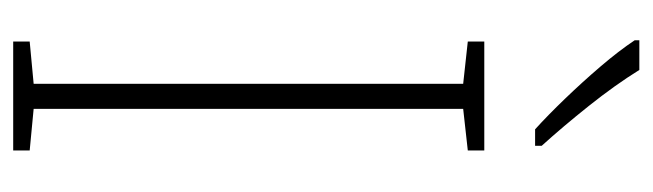

<svg xmlns="http://www.w3.org/2000/svg" viewBox="-369 -620 989 291"><g transform="rotate(90 125.5 -474.5)"><path d="M208 0H43V-25L107 -31V-682L43 -689V-714H208V-689L145 -682V-31L208 -25ZM86 -949Q109 -912 140.5 -872.5Q172 -833 201 -801V-791H176Q155 -810 129.5 -836.5Q104 -863 80.5 -890.5Q57 -918 41 -942V-949Z"/></g></svg>

Font: Noto Sans Kannada Condensed ExtraLight
Style: Regular
Weight: 200
Width: 3
Designer: Jelle Bosma - Monotype Design Team
Foundry: Monotype Imaging Inc.
Version: Version 2.005; ttfautohint (v1.8.4.7-5d5b)